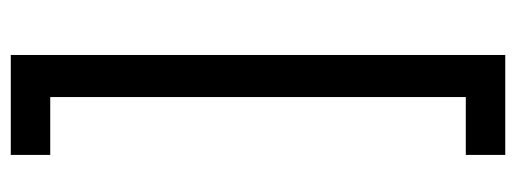

<svg xmlns="http://www.w3.org/2000/svg" viewBox="-328 -532 980 365"><g transform="rotate(90 162.5 -350.0)"><path d="M85 120V-820H275V-745H165V45H275V120Z"/></g></svg>

Font: Share
Style: Regular
Weight: 400
Designer: Ralph du Carrois
Version: Version 1.001